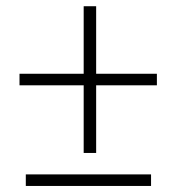

<svg xmlns="http://www.w3.org/2000/svg" viewBox="-20 -639 574 625"><path d="M252.4 -141.1V-361.3H43.5V-398.9H252.4V-618.7H293V-398.9H490.7V-361.3H293V-141.1ZM64 -33.7V-71.3H471.7V-33.7Z"/></svg>

Font: Roboto Slab ExtraLight
Style: Regular
Weight: 250
Designer: Google
Version: Version 2.000; ttfautohint (v1.8.1.43-b0c9)